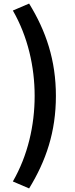

<svg xmlns="http://www.w3.org/2000/svg" viewBox="-20 -853 418 1075"><path d="M143 202C238 47 293 -115 293 -316C293 -515 238 -679 143 -833L52 -794C136 -648 174 -479 174 -316C174 -151 136 17 52 163Z"/></svg>

Font: Noto Sans CJK KR Bold
Style: Regular
Weight: 700
Designer: Ryoko NISHIZUKA (kana & ideographs); Paul D. Hunt (Latin, Greek & Cyrillic); Wenlong ZHANG (bopomofo); Sandoll Communica
Foundry: Adobe Systems Incorporated
Version: Version 1.004;PS 1.004;hotconv 1.0.82;makeotf.lib2.5.63406